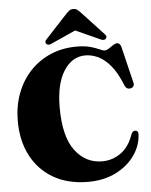

<svg xmlns="http://www.w3.org/2000/svg" viewBox="-61 -970 814 1038"><g transform="rotate(-5 346.0 -451.0)"><path d="M668.5 -216Q666.5 -155.5 629.2 -102Q592 -48.5 526.8 -15.5Q461.5 17.5 375 17.5Q267 17.5 188.2 -27.8Q109.5 -73 67 -154.2Q24.5 -235.5 24.5 -342.5Q24.5 -424 50.2 -492.5Q76 -561 123.2 -611.2Q170.5 -661.5 234.8 -689Q299 -716.5 375.5 -716.5Q420.5 -716.5 450.5 -708Q480.5 -699.5 498.5 -691Q516.5 -682.5 525.5 -682.5Q536.5 -682.5 549 -690.8Q561.5 -699 573.8 -707.2Q586 -715.5 596 -715.5Q611.5 -715.5 618 -692L665.5 -495.5Q668.5 -484.5 663.8 -476.8Q659 -469 649 -466.5Q626 -461 616 -484.5Q588.5 -553.5 555.8 -593Q523 -632.5 488 -648.8Q453 -665 418.5 -665Q347 -665 301.8 -594.5Q256.5 -524 256.5 -396Q256.5 -238.5 313.5 -162.5Q370.5 -86.5 460.5 -86.5Q517.5 -86.5 563.2 -119.8Q609 -153 631 -220Q640.5 -238.5 655 -236Q669 -233.5 668.5 -216ZM536.5 -744Q525.5 -735 505.5 -745.5L376 -804L246 -745.5Q226.5 -735 215.5 -744Q211 -748 210.5 -755Q210 -762 217.5 -769.5L337 -898.5Q347 -908.5 355 -914.5Q363 -920.5 375.5 -920.5Q388.5 -920.5 396.5 -914.5Q404.5 -908.5 414.5 -898.5L534.5 -769.5Q542 -762 541.5 -755Q541 -748 536.5 -744Z"/></g></svg>

Font: Fraunces 72pt Black
Style: Regular
Weight: 900
Version: Version 1.000;[0bf87f6ff]